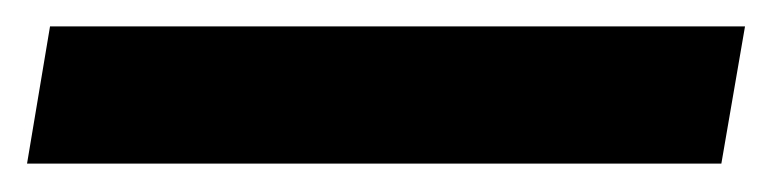

<svg xmlns="http://www.w3.org/2000/svg" viewBox="-57 56 575 142"><path d="M-37 177 -20 75.5H494L476.5 177Z"/></svg>

Font: Overpass ExtraBold
Style: Italic
Weight: 800
Italic angle: -10°
Designer: Delve Withrington, Dave Bailey, Thomas Jockin
Foundry: Delve Fonts LLC
Version: Version 4.000